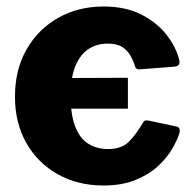

<svg xmlns="http://www.w3.org/2000/svg" viewBox="-20 -560 603 590"><path d="M115 -226V-320L373 -321V-226ZM298 -540Q366 -540 414 -515.5Q462 -491 491 -454Q520 -417 530 -379Q537 -356 514 -355L410 -347Q397 -345 394 -359Q389 -375 380 -390.5Q371 -406 355 -416Q339 -426 311 -426Q277 -426 251.5 -409Q226 -392 211.5 -356.5Q197 -321 197 -265Q197 -208 211 -171.5Q225 -135 251 -118.5Q277 -102 312 -102Q354 -102 376.5 -125Q399 -148 420 -184Q422 -188 426 -189.5Q430 -191 439 -189L523 -171Q536 -168 531 -150Q525 -130 509 -102.5Q493 -75 465.5 -49.5Q438 -24 396.5 -7Q355 10 298 10Q219 10 157.5 -24.5Q96 -59 61 -120.5Q26 -182 26 -263Q26 -346 61.5 -408Q97 -470 158.5 -505Q220 -540 298 -540Z"/></svg>

Font: Libre Franklin ExtraBold
Style: Regular
Weight: 800
Designer: Pablo Impallari, Rodrigo Fuenzalida, Nhung Nguyen
Foundry: Impallari Type
Version: Version 3.000